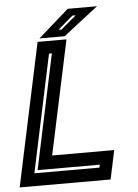

<svg xmlns="http://www.w3.org/2000/svg" viewBox="-70 -892 673 937"><g transform="rotate(-5 267.0 -424.0)"><path d="M-12 0 137 -700H278.5L159.5 -141.5H463.5L433.5 0ZM65.5 -62.5H384L387 -76.5H82.5L201.5 -638H187.5ZM147.5 -716 297.5 -848H441L271 -716ZM244 -750H259L333.5 -813H317.5Z"/></g></svg>

Font: Tourney
Style: Bold Italic
Weight: 700
Italic angle: -12°
Version: Version 1.015